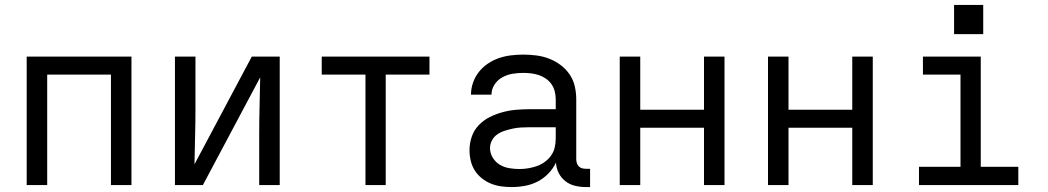

<svg xmlns="http://www.w3.org/2000/svg" viewBox="-20 -749 4240 777"><path d="M88 0V-520H512V0H429V-447H171V0Z M688 0V-520H771V-312Q771 -255 769.5 -198Q768 -141 767 -84L999 -520H1112V0H1029V-208Q1029 -265 1030.5 -322Q1032 -379 1033 -436L801 0Z M1459 0V-447H1282V-520H1718V-447H1541V0Z M2051 8Q2029 8 2007.5 5Q1986 2 1966.5 -6Q1947 -14 1930 -27.5Q1913 -41 1901.5 -59Q1890 -77 1885 -98.5Q1880 -120 1880 -141Q1880 -169 1889 -195.5Q1898 -222 1917 -242Q1936 -262 1960.5 -274.5Q1985 -287 2012 -294.5Q2039 -302 2066.5 -304.5Q2094 -307 2121 -307H2229V-347Q2229 -363 2225 -379Q2221 -395 2212 -408Q2203 -421 2189.5 -430.5Q2176 -440 2161 -445Q2146 -450 2130 -452Q2114 -454 2098 -454Q2076 -454 2054.5 -450.5Q2033 -447 2013.5 -436.5Q1994 -426 1981.5 -407Q1969 -388 1969 -366H1886Q1886 -391 1894.5 -415Q1903 -439 1918.5 -458.5Q1934 -478 1955 -492Q1976 -506 1999.5 -514Q2023 -522 2048 -525Q2073 -528 2098 -528Q2125 -528 2151.5 -524.5Q2178 -521 2202.5 -511.5Q2227 -502 2248.5 -486Q2270 -470 2285 -448Q2300 -426 2306 -400Q2312 -374 2312 -347V-104Q2312 -97 2314.5 -89Q2317 -81 2322.5 -75.5Q2328 -70 2335.5 -68Q2343 -66 2351 -66H2368V8H2351Q2329 8 2307.5 3Q2286 -2 2268.5 -15.5Q2251 -29 2241 -49Q2231 -69 2230 -91Q2218 -66 2199 -46.5Q2180 -27 2156 -14.5Q2132 -2 2105 3Q2078 8 2051 8ZM2082 -65Q2100 -65 2118 -68Q2136 -71 2153 -77Q2170 -83 2185 -94Q2200 -105 2210.5 -120Q2221 -135 2225 -153Q2229 -171 2229 -189V-234H2121Q2105 -234 2088 -233Q2071 -232 2055 -228.5Q2039 -225 2023 -220Q2007 -215 1993 -205.5Q1979 -196 1971 -181Q1963 -166 1963 -150Q1963 -129 1974 -111Q1985 -93 2002.5 -82.5Q2020 -72 2040.5 -68.5Q2061 -65 2082 -65Z M2488 0V-520H2571V-305H2829V-520H2912V0H2829V-232H2571V0Z M3088 0V-520H3171V-305H3429V-520H3512V0H3429V-232H3171V0Z M3699 0V-74H3867V-447H3715V-520H3949V-74H4101V0ZM3841 -611V-729H3959V-611Z"/></svg>

Font: Nova
Style: Regular
Weight: 400
Monospace: yes
Designer: Belleve Invis
Foundry: Belleve Invis
Version: Version 24.1.4; ttfautohint (v1.8.4)